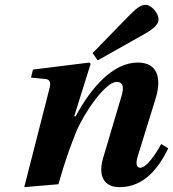

<svg xmlns="http://www.w3.org/2000/svg" viewBox="-20 -760 714 792"><path d="M362 -541 383 -511 566 -614C602 -634 634 -654 634 -680C634 -705 605 -740 581 -740C561 -740 544 -728 507 -690ZM80 12 221 0C250 -102 270 -155 293 -213C323 -288 413 -422 461 -422C492 -422 490 -393 481 -363L405 -107C383 -30 412 12 473 12C573 12 633 -64 674 -148L645 -166C621 -121 583 -68 559 -68C541 -68 540 -89 548 -115L623 -357C646 -436 632 -502 548 -502C445 -502 354 -396 292 -280H286L354 -497L349 -502L116 -473L108 -440L168 -434C187 -432 191 -418 183 -391Z"/></svg>

Font: Heuristica
Style: Bold Italic
Weight: 700
Italic angle: -13°
Version: Version 1.0.1